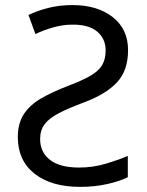

<svg xmlns="http://www.w3.org/2000/svg" viewBox="-20 -727 579 757"><path d="M266.1 -707Q363.8 -707 424.3 -659.7Q484.9 -612.3 484.9 -529.3Q484.9 -448.2 440.4 -401.4Q396 -354.5 308.6 -322.3Q247.1 -299.3 209.7 -279.5Q172.4 -259.8 155.3 -236.3Q138.2 -212.9 138.2 -178.7Q138.2 -127 177 -96.7Q215.8 -66.4 292 -66.4Q346.7 -66.4 397.9 -81.8Q449.2 -97.2 483.9 -112.3V-28.3Q451.2 -12.2 402.1 -1.2Q353 9.8 295.4 9.8Q182.6 9.8 116.5 -42Q50.3 -93.8 50.3 -186.5Q50.3 -241.2 74.2 -277.3Q98.1 -313.5 142.3 -339.1Q186.5 -364.7 246.6 -387.7Q302.2 -408.7 335.2 -427.5Q368.2 -446.3 382.3 -469.7Q396.5 -493.2 396.5 -528.3Q396.5 -573.7 364 -601.8Q331.5 -629.9 267.6 -629.9Q227.5 -629.9 189.9 -619.1Q152.3 -608.4 119.6 -592.8L92.3 -668Q129.4 -685.5 172.6 -696.3Q215.8 -707 266.1 -707Z"/></svg>

Font: Lunasima
Style: Regular
Weight: 400
Designer: The DocRepair Project, Monotype Design Team
Foundry: Google
Version: Version 2.009